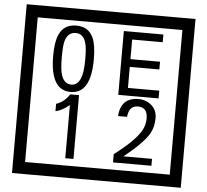

<svg xmlns="http://www.w3.org/2000/svg" viewBox="-65 -1030 1285 1190"><g transform="rotate(5 577.5 -435.0)"><path d="M1103 90H53V-960H1103ZM1028 15V-885H128V15ZM497 -656Q497 -442 371 -442Q244 -442 244 -656Q244 -744 265 -789Q294 -855 371 -855Q448 -855 477 -789Q497 -745 497 -656ZM444 -656Q444 -723 435 -752Q420 -809 371 -809Q322 -809 306 -752Q298 -723 298 -656Q298 -587 306 -553Q322 -488 371 -488Q419 -488 435 -554Q444 -587 444 -656ZM918 -450H667V-847H913V-799H723V-677H907V-629H723V-498H918ZM425 -30H374V-361Q328 -323 288 -315V-361Q339 -378 370 -427H425ZM910 -30H671V-81Q792 -173 832 -238Q855 -276 855 -319Q855 -389 795 -389Q740 -389 733 -319H677Q685 -435 795 -435Q843 -435 876.5 -405Q910 -375 910 -327Q910 -271 886 -229Q848 -165 732 -73H910Z"/></g></svg>

Font: Unicode BMP Fallback SIL
Style: Regular
Weight: 400
Foundry: NRSI, SIL International
Version: Version 5.1 Based on Unicode 5.1